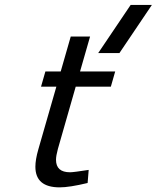

<svg xmlns="http://www.w3.org/2000/svg" viewBox="-20 -766 649 795"><path d="M521 -745.6H608.9L474.6 -546.4H386.7ZM272.9 -614.7H353L311.5 -470.2H457L439 -407.2H293.5L219.7 -149.4Q211.9 -120.6 211.9 -104.5Q211.9 -52.7 270 -52.7Q284.2 -52.7 347.2 -62.5L342.8 -8.3Q267.6 9.8 227.1 9.8Q126.5 9.8 126.5 -75.7Q126.5 -105 138.7 -147.5L213.4 -407.2H149.9L168 -470.2H231.4Z"/></svg>

Font: Cantarell
Style: Italic
Weight: 400
Italic angle: -16°
Designer: Dave Crossland
Version: Version 1.004